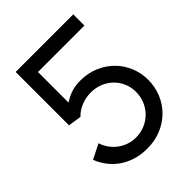

<svg xmlns="http://www.w3.org/2000/svg" viewBox="-213 -854 983 983"><g transform="rotate(-45 278.0 -363.0)"><path d="M154.8 -437.5Q182.1 -456.1 210.9 -465.6Q239.7 -475.1 276.9 -475.1Q331.5 -475.1 377.4 -455.6Q423.3 -436 456.3 -402.8Q489.3 -369.6 507.6 -325.4Q525.9 -281.2 525.9 -231.9Q525.9 -182.1 507.8 -137.5Q489.7 -92.8 456.5 -59.1Q423.3 -25.4 376.7 -5.6Q330.1 14.2 272.9 14.2Q229.5 14.2 191.9 2.7Q154.3 -8.8 124 -29.5Q93.8 -50.3 71.5 -79.1Q49.3 -107.9 36.1 -142.1L116.2 -182.1Q124 -157.2 139.2 -136Q154.3 -114.7 174.8 -99.4Q195.3 -84 220.2 -75.4Q245.1 -66.9 272.9 -66.9Q308.1 -66.9 338.1 -79.8Q368.2 -92.8 390.4 -115.2Q412.6 -137.7 425.3 -167.7Q438 -197.8 438 -231.9Q438 -266.6 425.3 -296.1Q412.6 -325.7 390.1 -347.4Q367.7 -369.1 337.6 -381.6Q307.6 -394 272.9 -394Q233.9 -394 200.9 -380.1Q168 -366.2 146 -342.8L74.2 -354V-740.2H491.2V-659.2H154.8Z"/></g></svg>

Font: Twentytwelve Slab
Style: TwentytwelveSlab
Weight: 400
Designer: Domenico Catapano
Version: Version 1.00 2012